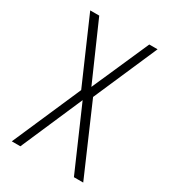

<svg xmlns="http://www.w3.org/2000/svg" viewBox="-173 -790 786 881"><g transform="rotate(30 220.0 -350.0)"><path d="M30.8 0 189 -362.8 42 -700.2H89.8L222.2 -398.9L355 -700.2H398.9L252 -362.8L409.2 0H359.9L217.8 -326.2L76.2 0Z"/></g></svg>

Font: Bebas Neue Book
Style: Regular
Weight: 400
Designer: Ryoichi Tsunekawa
Foundry: Ryoichi Tsunekawa
Version: Version 001.003